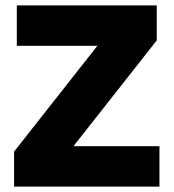

<svg xmlns="http://www.w3.org/2000/svg" viewBox="-20 -688 641 708"><path d="M32 0V-129L339 -519H42V-668H558V-539L251 -149H568V0Z"/></svg>

Font: Gantari ExtraBold
Style: Regular
Weight: 800
Version: Version 1.000